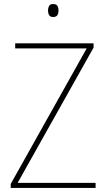

<svg xmlns="http://www.w3.org/2000/svg" viewBox="-20 -928 525 948"><path d="M452 0H33V-20L408 -689H55V-714H442V-693L67 -25H452ZM242 -908Q259 -908 264 -898Q269 -888 269 -876Q269 -863 263.5 -853.5Q258 -844 242 -844Q228 -844 222.5 -853.5Q217 -863 217 -876Q217 -888 222 -898Q227 -908 242 -908Z"/></svg>

Font: Noto Sans Thai SemCond Thin
Style: Regular
Weight: 100
Width: 4
Designer: Monotype Design Team
Foundry: Monotype Imaging Inc.
Version: Version 2.002; ttfautohint (v1.8.4.7-5d5b)